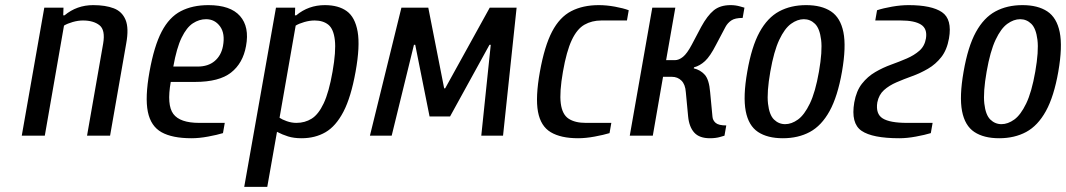

<svg xmlns="http://www.w3.org/2000/svg" viewBox="-20 -530 4164 750"><path d="M65 0 153 -500H228L227 -470H232Q280 -510 344 -510Q392 -510 424.5 -497.5Q457 -485 470.5 -452.5Q484 -420 473 -360L410 0H320L383 -360Q392 -413 368.5 -431.5Q345 -450 304 -450Q285 -450 264 -444Q243 -438 230 -430L155 0Z M728 10Q653 10 611 -13.5Q569 -37 557.5 -93.5Q546 -150 564 -250Q582 -350 611.5 -406.5Q641 -463 686.5 -486.5Q732 -510 794 -510Q880 -510 917.5 -467.5Q955 -425 941 -350Q929 -283 882.5 -246.5Q836 -210 742 -210H647Q631 -120 657 -85Q683 -50 758 -50H858L851 -10Q828 -3 793 3.5Q758 10 728 10ZM657 -270H752Q793 -270 818.5 -291.5Q844 -313 851 -350Q860 -399 839.5 -427Q819 -455 785 -455Q758 -455 733.5 -439Q709 -423 689.5 -383Q670 -343 657 -270Z M934 200 1058 -500H1133L1132 -470H1137Q1185 -510 1249 -510Q1302 -510 1334.5 -486.5Q1367 -463 1377 -406.5Q1387 -350 1369 -250Q1351 -150 1321.5 -93.5Q1292 -37 1251.5 -13.5Q1211 10 1158 10Q1128 10 1105.5 3Q1083 -4 1062 -15L1024 200ZM1138 -50Q1171 -50 1197.5 -66.5Q1224 -83 1244.5 -126.5Q1265 -170 1279 -250Q1293 -330 1288 -373.5Q1283 -417 1262.5 -433.5Q1242 -450 1209 -450Q1190 -450 1169 -444Q1148 -438 1135 -430L1072 -70Q1082 -63 1100.5 -56.5Q1119 -50 1138 -50Z M1425 0 1548 -500H1653L1715 -185H1719L1893 -500H1998L1945 0H1860L1897 -355H1892L1738 -75H1658L1602 -355H1597L1510 0Z M2238 10Q2171 10 2131.5 -13.5Q2092 -37 2081.5 -93.5Q2071 -150 2089 -250Q2107 -350 2136.5 -406.5Q2166 -463 2211.5 -486.5Q2257 -510 2319 -510Q2349 -510 2382 -504Q2415 -498 2436 -490L2429 -450H2329Q2292 -450 2263 -433.5Q2234 -417 2213.5 -373.5Q2193 -330 2179 -250Q2165 -170 2170.5 -126.5Q2176 -83 2201 -66.5Q2226 -50 2268 -50H2368L2361 -10Q2338 -3 2303 3.5Q2268 10 2238 10Z M2753 10Q2712 10 2692 -12Q2672 -34 2668 -75L2659 -170Q2657 -200 2642 -215Q2627 -230 2604 -230H2570L2530 0H2440L2528 -500H2618L2582 -295H2616Q2632 -295 2648 -308Q2664 -321 2682 -355L2719 -425Q2743 -469 2768 -489.5Q2793 -510 2834 -510Q2853 -510 2870.5 -505Q2888 -500 2888 -500L2881 -460Q2851 -460 2836.5 -450Q2822 -440 2814 -425L2777 -355Q2754 -310 2734 -291.5Q2714 -273 2691 -267L2690 -263Q2716 -257 2733 -238Q2750 -219 2754 -170L2763 -75Q2764 -60 2775.5 -50Q2787 -40 2817 -40L2810 0Q2810 0 2793 5Q2776 10 2753 10Z M3038 10Q2978 10 2941 -14.5Q2904 -39 2893 -96Q2882 -153 2899 -250Q2916 -348 2947 -404.5Q2978 -461 3023.5 -485.5Q3069 -510 3129 -510Q3189 -510 3226 -485.5Q3263 -461 3274.5 -404.5Q3286 -348 3269 -250Q3252 -153 3220.5 -96Q3189 -39 3143.5 -14.5Q3098 10 3038 10ZM3047 -45Q3072 -45 3097 -63Q3122 -81 3143.5 -125.5Q3165 -170 3179 -250Q3193 -330 3187.5 -374.5Q3182 -419 3163.5 -437Q3145 -455 3120 -455Q3095 -455 3070 -437Q3045 -419 3024 -374.5Q3003 -330 2989 -250Q2975 -170 2980 -125.5Q2985 -81 3003.5 -63Q3022 -45 3047 -45Z M3493 10Q3388 10 3345.5 -19Q3303 -48 3317 -130Q3325 -175 3347 -203Q3369 -231 3399 -248.5Q3429 -266 3461 -277.5Q3493 -289 3522 -301.5Q3551 -314 3571.5 -332Q3592 -350 3597 -380Q3603 -418 3577.5 -434Q3552 -450 3499 -450H3399L3406 -490Q3430 -498 3464.5 -504Q3499 -510 3529 -510Q3619 -510 3659.5 -482.5Q3700 -455 3687 -380Q3679 -335 3657 -307Q3635 -279 3605 -261.5Q3575 -244 3543 -232.5Q3511 -221 3482 -208.5Q3453 -196 3433 -178Q3413 -160 3407 -130Q3400 -85 3428 -67.5Q3456 -50 3523 -50H3623L3616 -10Q3593 -3 3558 3.5Q3523 10 3493 10Z M3883 10Q3823 10 3786 -14.5Q3749 -39 3738 -96Q3727 -153 3744 -250Q3761 -348 3792 -404.5Q3823 -461 3868.5 -485.5Q3914 -510 3974 -510Q4034 -510 4071 -485.5Q4108 -461 4119.5 -404.5Q4131 -348 4114 -250Q4097 -153 4065.5 -96Q4034 -39 3988.5 -14.5Q3943 10 3883 10ZM3892 -45Q3917 -45 3942 -63Q3967 -81 3988.5 -125.5Q4010 -170 4024 -250Q4038 -330 4032.5 -374.5Q4027 -419 4008.5 -437Q3990 -455 3965 -455Q3940 -455 3915 -437Q3890 -419 3869 -374.5Q3848 -330 3834 -250Q3820 -170 3825 -125.5Q3830 -81 3848.5 -63Q3867 -45 3892 -45Z"/></svg>

Font: Cuprum
Style: Italic
Weight: 400
Italic angle: -10°
Designer: Jovanny Lemonad
Foundry: Jovanny Lemonad
Version: Version 3.000